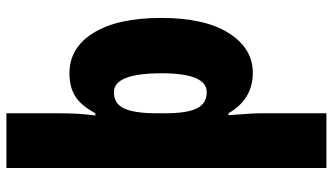

<svg xmlns="http://www.w3.org/2000/svg" viewBox="-240 -560 1040 600"><g transform="rotate(-90 280.0 -260.0)"><path d="M524 -276Q524 -140 476.5 -65Q429 10 352 10Q270 10 226 -66H220Q222 -35 224 -10Q226 15 226 31V240H55V-760H226V-593Q226 -531 219 -482H226Q251 -528 280 -545.5Q309 -563 351 -563Q431 -563 477.5 -487.5Q524 -412 524 -276ZM351 -275Q351 -424 292 -424Q256 -424 241 -392Q226 -360 226 -290V-263Q226 -197 241 -165.5Q256 -134 292 -134Q351 -134 351 -275Z"/></g></svg>

Font: Noto Sans Gurmukhi UI Condensed Black
Style: Regular
Weight: 900
Width: 3
Designer: Jelle Bosma - Monotype Design Team
Foundry: Monotype Imaging Inc.
Version: Version 2.004; ttfautohint (v1.8.4.7-5d5b)